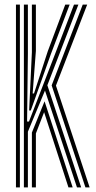

<svg xmlns="http://www.w3.org/2000/svg" viewBox="-20 -820 422 840"><path d="M84.5 0V-800H102V-584.8L98.5 -288.2H106.8L216 -571L303.8 -800H323L187.2 -447L335.2 0H316.8L176.8 -423.8L102 -243.8V0ZM119.5 0V-240L175 -376.8L298 0H279.5L173 -329.2L137 -236.2V0ZM49.8 0V-800H67V0ZM353.8 0 206 -446.5 342 -800H361.5L224.8 -445.5L372.2 0ZM107.5 -336.8 119.5 -591.5V-800H137V-597.5L122.8 -411H128.8L188.8 -595.2L265.5 -800H284.8L202.8 -584L114.8 -336.8Z"/></svg>

Font: Big Shoulders Inline Display Thin SemiBold
Style: Regular
Weight: 600
Version: Version 2.002